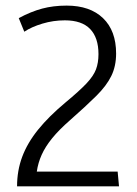

<svg xmlns="http://www.w3.org/2000/svg" viewBox="-20 -655 482 675"><path d="M40 0Q40 -55.2 58.1 -103.8Q76.2 -152.3 113.8 -199Q151.4 -245.6 210.4 -294.9Q258.8 -335 283.7 -361.3Q308.6 -387.7 317.4 -410.9Q326.2 -434.1 326.2 -464.8Q326.2 -522.5 296.9 -553Q267.6 -583.5 208 -583.5Q167.5 -583.5 129.2 -572Q90.8 -560.5 65.4 -543.5L45.9 -591.3Q88.9 -614.3 128.2 -624.8Q167.5 -635.3 214.4 -635.3Q296.4 -635.3 342.3 -591.1Q388.2 -546.9 388.2 -466.8Q388.2 -422.4 371.3 -387.9Q354.5 -353.5 318.6 -317.9Q282.7 -282.2 226.1 -232.4Q187.5 -198.7 163.3 -168.9Q139.2 -139.2 126.5 -110.8Q113.8 -82.5 109.4 -51.8H393.6L398.4 0Z"/></svg>

Font: Anaheim
Style: Regular
Weight: 400
Designer: Vernon Adams
Foundry: Vernon Adams
Version: Version 2.001